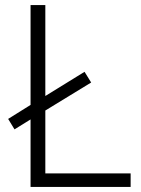

<svg xmlns="http://www.w3.org/2000/svg" viewBox="-20 -734 555 754"><path d="M100 0V-265L37 -226L12 -267L100 -322V-714H158V-357L312 -452L338 -410L158 -300V-53H493V0Z"/></svg>

Font: Noto Sans Bengali UI Light
Style: Regular
Weight: 300
Designer: Jelle Bosma - Monotype Design Team
Foundry: Monotype Imaging Inc.
Version: Version 2.003; ttfautohint (v1.8.4.7-5d5b)